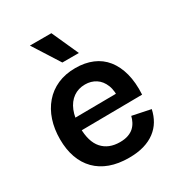

<svg xmlns="http://www.w3.org/2000/svg" viewBox="-182 -876 935 1007"><g transform="rotate(-30 286.0 -372.0)"><path d="M306 13Q242 13 192.5 -5Q143 -23 109 -57.5Q75 -92 57.5 -141Q40 -190 40 -252Q40 -314 57 -365.5Q74 -417 107 -455.5Q140 -494 187.5 -515Q235 -536 296 -536Q353 -536 398.5 -517Q444 -498 474.5 -460Q505 -422 519.5 -367Q534 -312 530 -240L122 -236V-310L455 -313L412 -272Q418 -328 403.5 -364Q389 -400 361 -418Q333 -436 297 -436Q256 -436 225.5 -414.5Q195 -393 178.5 -352.5Q162 -312 162 -254Q162 -167 200 -124.5Q238 -82 306 -82Q335 -82 356 -89.5Q377 -97 390.5 -109.5Q404 -122 412.5 -138.5Q421 -155 425 -172L536 -149Q528 -112 510.5 -82.5Q493 -53 464.5 -31.5Q436 -10 397 1.5Q358 13 306 13ZM252 -595 149 -757H279L352 -595Z"/></g></svg>

Font: Bricolage Grotesque 20pt SemiBold
Style: Regular
Weight: 600
Version: Version 1.001;gftools[0.9.33.dev8+g029e19f]